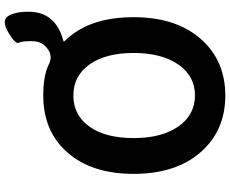

<svg xmlns="http://www.w3.org/2000/svg" viewBox="-100 -856 971 810"><g transform="rotate(-90 385.0 -451.5)"><path d="M148 -654Q237 -754 387 -754Q473 -754 521 -729Q541 -719 563 -725Q579 -729 597.5 -748.5Q616 -768 616 -804Q616 -844 609 -857.5Q602 -871 652 -901Q702 -931 721 -903Q740 -875 740 -815Q740 -702 617 -669Q612 -668 616 -664Q717 -563 717 -373Q717 -195 626 -90.5Q535 14 386.5 14Q238 14 147 -90.5Q56 -195 56 -373Q56 -551 148 -654ZM256 -184Q305 -114 387 -114Q469 -114 517.5 -184.5Q566 -255 566 -373Q566 -491 517.5 -559Q469 -627 386.5 -627Q304 -627 255.5 -559.5Q207 -492 207 -373Q207 -254 256 -184Z"/></g></svg>

Font: Resource Han Rounded JP
Style: Bold
Weight: 700
Designer: Cyano Hao (round all glyphs); Ryoko NISHIZUKA 西塚涼子 (kana, bopomofo & ideographs); Paul D. Hunt (Latin, Greek & Cyrillic)
Foundry: Cyano Hao
Version: 0.990